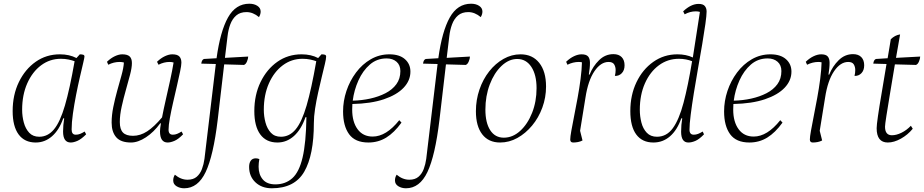

<svg xmlns="http://www.w3.org/2000/svg" viewBox="-20 -754 4966 1032"><path d="M172 12Q112 12 80 -31.5Q48 -75 48 -157Q48 -244 81.5 -313Q115 -382 172 -422Q229 -462 302 -462Q353 -462 391 -442L409 -462Q419 -462 426.5 -460Q434 -458 434 -450Q434 -445 427 -415Q420 -385 409.5 -340Q399 -295 389 -244Q379 -193 372 -144Q365 -95 365 -58Q365 -30 387 -30Q400 -30 411 -34.5Q422 -39 435 -47L443 -32Q417 -6 396.5 3Q376 12 360 12Q319 12 319 -47Q319 -63 320.5 -81.5Q322 -100 325 -118H320Q298 -55 259.5 -21.5Q221 12 172 12ZM99 -164Q99 -129 108 -95.5Q117 -62 137 -40.5Q157 -19 191 -19Q237 -19 270 -58.5Q303 -98 329 -187Q355 -276 381 -425Q367 -430 348.5 -434Q330 -438 307 -438Q248 -438 201 -403Q154 -368 126.5 -306Q99 -244 99 -164Z M684 12Q629 12 604.5 -16.5Q580 -45 580 -95Q580 -135 589 -179Q598 -223 610 -266.5Q622 -310 633 -349Q644 -388 646 -418Q636 -421 623 -421Q591 -421 562 -406L555 -422Q576 -442 597.5 -452Q619 -462 637 -462Q665 -462 677 -450.5Q689 -439 689 -415Q689 -390 679 -352Q669 -314 656.5 -270Q644 -226 634 -181Q624 -136 624 -98Q624 -59 641 -41.5Q658 -24 695 -24Q734 -24 771 -48Q808 -72 851 -123Q859 -165 871 -217.5Q883 -270 894.5 -322.5Q906 -375 913 -418Q904 -421 891 -421Q861 -421 832 -406L824 -422Q845 -442 866.5 -452Q888 -462 906 -462Q933 -462 944 -450.5Q955 -439 955 -417Q955 -403 948 -369.5Q941 -336 931 -292.5Q921 -249 910.5 -203.5Q900 -158 893 -119Q886 -80 886 -57Q886 -30 909 -30Q921 -30 932 -34.5Q943 -39 956 -47L964 -32Q939 -6 918 3Q897 12 881 12Q840 12 840 -48Q840 -62 845 -91H841Q807 -44 764.5 -16Q722 12 684 12Z M970 258Q947 258 929 247Q911 236 911 216Q911 199 920 185Q952 212 988 212Q1019 212 1037.5 196Q1056 180 1065.5 154.5Q1075 129 1079 100L1140 -410L1062 -412Q1064 -432 1076 -437L1144 -441Q1164 -586 1205.5 -660Q1247 -734 1320 -734Q1346 -734 1363.5 -722.5Q1381 -711 1381 -692Q1381 -677 1372 -662Q1340 -689 1305 -689Q1271 -689 1250 -671Q1229 -653 1218 -623.5Q1207 -594 1203 -559L1189 -443L1314 -450Q1314 -439 1307.5 -423.5Q1301 -408 1291 -405L1185 -408L1150 -109Q1127 83 1085.5 170.5Q1044 258 970 258Z M1441 258Q1387 258 1353 226Q1319 194 1319 143Q1319 122 1328 109.5Q1337 97 1355 97Q1364 97 1374 101Q1372 111 1371 121.5Q1370 132 1370 142Q1370 184 1392.5 210.5Q1415 237 1460 237Q1514 237 1551 204Q1588 171 1606.5 92Q1625 13 1627 -124H1622Q1599 -58 1560 -23Q1521 12 1471 12Q1411 12 1379 -31.5Q1347 -75 1347 -157Q1347 -244 1380.5 -313Q1414 -382 1471 -422Q1528 -462 1601 -462Q1652 -462 1690 -442L1708 -462Q1718 -462 1725.5 -460Q1733 -458 1733 -450Q1733 -438 1726 -409Q1719 -380 1709.5 -340.5Q1700 -301 1690 -256.5Q1680 -212 1673.5 -169.5Q1667 -127 1667 -92Q1667 79 1615.5 168.5Q1564 258 1441 258ZM1398 -164Q1398 -129 1407 -95.5Q1416 -62 1436 -40.5Q1456 -19 1490 -19Q1536 -19 1569 -58.5Q1602 -98 1628 -187Q1654 -276 1680 -425Q1666 -430 1647.5 -434Q1629 -438 1606 -438Q1547 -438 1500 -403Q1453 -368 1425.5 -306Q1398 -244 1398 -164Z M1960 12Q1889 12 1856.5 -32.5Q1824 -77 1824 -155Q1824 -211 1842 -265Q1860 -319 1893.5 -364Q1927 -409 1973 -435.5Q2019 -462 2073 -462Q2127 -462 2156.5 -436Q2186 -410 2186 -369Q2186 -321 2149.5 -282.5Q2113 -244 2043.5 -220.5Q1974 -197 1874 -195Q1873 -180 1873 -165Q1873 -99 1902 -59.5Q1931 -20 1983 -20Q2056 -20 2126 -108L2138 -95Q2099 -41 2056 -14.5Q2013 12 1960 12ZM2058 -440Q2006 -440 1968 -407Q1930 -374 1906.5 -321.5Q1883 -269 1876 -213Q1924 -214 1969.5 -224Q2015 -234 2052 -253Q2089 -272 2110.5 -301.5Q2132 -331 2132 -372Q2132 -404 2111.5 -422Q2091 -440 2058 -440Z M2162 258Q2139 258 2121 247Q2103 236 2103 216Q2103 199 2112 185Q2144 212 2180 212Q2211 212 2229.5 196Q2248 180 2257.5 154.5Q2267 129 2271 100L2332 -410L2254 -412Q2256 -432 2268 -437L2336 -441Q2356 -586 2397.5 -660Q2439 -734 2512 -734Q2538 -734 2555.5 -722.5Q2573 -711 2573 -692Q2573 -677 2564 -662Q2532 -689 2497 -689Q2463 -689 2442 -671Q2421 -653 2410 -623.5Q2399 -594 2395 -559L2381 -443L2506 -450Q2506 -439 2499.5 -423.5Q2493 -408 2483 -405L2377 -408L2342 -109Q2319 83 2277.5 170.5Q2236 258 2162 258Z M2668 12Q2606 12 2572 -32Q2538 -76 2538 -156Q2538 -217 2557 -272.5Q2576 -328 2609.5 -370.5Q2643 -413 2686.5 -437.5Q2730 -462 2778 -462Q2842 -462 2878.5 -416Q2915 -370 2915 -289Q2915 -230 2895 -175.5Q2875 -121 2840 -79Q2805 -37 2761 -12.5Q2717 12 2668 12ZM2688 -14Q2736 -14 2776 -50.5Q2816 -87 2840 -147.5Q2864 -208 2864 -280Q2864 -352 2836 -394.5Q2808 -437 2760 -437Q2715 -437 2675.5 -399.5Q2636 -362 2612.5 -300Q2589 -238 2589 -165Q2589 -94 2615 -54Q2641 -14 2688 -14Z M3061 12Q3045 12 3045 -4Q3045 -18 3051 -51.5Q3057 -85 3066 -130.5Q3075 -176 3084.5 -227.5Q3094 -279 3100.5 -329Q3107 -379 3108 -419Q3100 -421 3091 -421Q3060 -421 3030 -406L3023 -422Q3044 -442 3065.5 -452Q3087 -462 3106 -462Q3131 -462 3141 -450.5Q3151 -439 3151 -417Q3151 -401 3149.5 -387.5Q3148 -374 3145 -353H3149Q3167 -398 3200 -430.5Q3233 -463 3277 -463Q3306 -463 3321.5 -447Q3337 -431 3337 -403Q3337 -376 3322 -360.5Q3307 -345 3285 -346Q3289 -362 3289 -377Q3289 -395 3281 -408Q3273 -421 3251 -421Q3209 -421 3175 -371Q3141 -321 3127 -230L3098 -51L3111 1Q3100 7 3086.5 9.5Q3073 12 3061 12Z M3492 12Q3432 12 3400 -31Q3368 -74 3368 -157Q3368 -243 3401 -312Q3434 -381 3491.5 -421.5Q3549 -462 3621 -462Q3668 -462 3704 -445Q3713 -500 3722 -561Q3731 -622 3742 -690Q3732 -693 3720 -693Q3689 -693 3660 -677L3652 -693Q3694 -733 3735 -733Q3759 -733 3768.5 -721.5Q3778 -710 3778 -692Q3778 -672 3771.5 -625.5Q3765 -579 3754.5 -517Q3744 -455 3732 -387Q3720 -319 3709.5 -254Q3699 -189 3692.5 -137.5Q3686 -86 3686 -57Q3686 -30 3709 -30Q3721 -30 3732.5 -34.5Q3744 -39 3757 -47L3764 -32Q3739 -6 3718.5 3Q3698 12 3680 12Q3641 12 3641 -46Q3641 -65 3642.5 -82.5Q3644 -100 3647 -118H3642Q3620 -55 3581.5 -21.5Q3543 12 3492 12ZM3419 -164Q3419 -129 3427.5 -95.5Q3436 -62 3456.5 -40.5Q3477 -19 3511 -19Q3563 -19 3596.5 -65Q3630 -111 3654 -201.5Q3678 -292 3700 -425Q3685 -431 3667 -434.5Q3649 -438 3629 -438Q3569 -438 3521.5 -403Q3474 -368 3446.5 -306Q3419 -244 3419 -164Z M4008 12Q3937 12 3904.5 -32.5Q3872 -77 3872 -155Q3872 -211 3890 -265Q3908 -319 3941.5 -364Q3975 -409 4021 -435.5Q4067 -462 4121 -462Q4175 -462 4204.5 -436Q4234 -410 4234 -369Q4234 -321 4197.5 -282.5Q4161 -244 4091.5 -220.5Q4022 -197 3922 -195Q3921 -180 3921 -165Q3921 -99 3950 -59.5Q3979 -20 4031 -20Q4104 -20 4174 -108L4186 -95Q4147 -41 4104 -14.5Q4061 12 4008 12ZM4106 -440Q4054 -440 4016 -407Q3978 -374 3954.5 -321.5Q3931 -269 3924 -213Q3972 -214 4017.5 -224Q4063 -234 4100 -253Q4137 -272 4158.5 -301.5Q4180 -331 4180 -372Q4180 -404 4159.5 -422Q4139 -440 4106 -440Z M4349 12Q4333 12 4333 -4Q4333 -18 4339 -51.5Q4345 -85 4354 -130.5Q4363 -176 4372.5 -227.5Q4382 -279 4388.5 -329Q4395 -379 4396 -419Q4388 -421 4379 -421Q4348 -421 4318 -406L4311 -422Q4332 -442 4353.5 -452Q4375 -462 4394 -462Q4419 -462 4429 -450.5Q4439 -439 4439 -417Q4439 -401 4437.5 -387.5Q4436 -374 4433 -353H4437Q4455 -398 4488 -430.5Q4521 -463 4565 -463Q4594 -463 4609.5 -447Q4625 -431 4625 -403Q4625 -376 4610 -360.5Q4595 -345 4573 -346Q4577 -362 4577 -377Q4577 -395 4569 -408Q4561 -421 4539 -421Q4497 -421 4463 -371Q4429 -321 4415 -230L4386 -51L4399 1Q4388 7 4374.5 9.5Q4361 12 4349 12Z M4752 12Q4692 12 4692 -65Q4692 -81 4699 -130Q4706 -179 4718.5 -251.5Q4731 -324 4745 -410L4674 -412Q4676 -432 4688 -437L4751 -441Q4755 -466 4759.5 -491.5Q4764 -517 4768 -543Q4790 -565 4818 -569Q4812 -537 4807 -505.5Q4802 -474 4796 -443L4926 -450Q4926 -439 4919.5 -423.5Q4913 -408 4903 -405L4790 -408Q4776 -324 4764 -252Q4752 -180 4744.5 -132Q4737 -84 4737 -73Q4737 -27 4774 -27Q4798 -27 4825.5 -40.5Q4853 -54 4876 -78L4886 -62Q4859 -29 4822 -8.5Q4785 12 4752 12Z"/></svg>

Font: Petrona ExtraLight
Style: Italic
Weight: 200
Italic angle: -9°
Designer: Ringo R. Seeber
Foundry: Ringo R. Seeber
Version: Version 2.001; ttfautohint (v1.8.3)